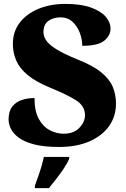

<svg xmlns="http://www.w3.org/2000/svg" viewBox="-20 -744 645 985"><path d="M284 10Q203 10 152 -4Q101 -18 73 -40Q45 -62 34.5 -86Q24 -110 24 -129Q24 -174 43.5 -198Q63 -222 93 -231.5Q123 -241 157 -241Q157 -173 179.5 -133Q202 -93 236.5 -75.5Q271 -58 306 -58Q359 -58 387.5 -88.5Q416 -119 416 -153Q416 -201 368.5 -230.5Q321 -260 240 -293Q164 -324 122 -359Q80 -394 63 -434Q46 -474 46 -518Q46 -582 81.5 -628Q117 -674 178 -699Q239 -724 315 -724Q396 -724 447.5 -705Q499 -686 523 -657.5Q547 -629 547 -598Q547 -561 514.5 -535Q482 -509 402 -509Q402 -543 389 -576.5Q376 -610 351.5 -632.5Q327 -655 291 -655Q254 -655 228.5 -637Q203 -619 203 -579Q203 -559 216 -538Q229 -517 267.5 -492.5Q306 -468 380 -438Q456 -408 498.5 -373.5Q541 -339 558 -299.5Q575 -260 575 -212Q575 -147 539.5 -97Q504 -47 438.5 -18.5Q373 10 284 10ZM159 208Q166 189 175.5 162.5Q185 136 193 108.5Q201 81 205 61H335V71Q326 92 308.5 118.5Q291 145 270 172Q249 199 231 221H159Z"/></svg>

Font: Noto Serif Sinhala Black
Style: Regular
Weight: 900
Designer: Jelle Bosma - Monotype Design Team
Foundry: Monotype Imaging Inc.
Version: Version 2.007; ttfautohint (v1.8.4.7-5d5b)